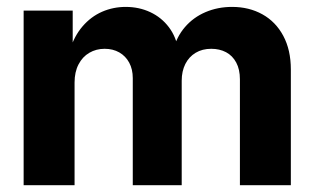

<svg xmlns="http://www.w3.org/2000/svg" viewBox="-20 -547 929 567"><path d="M49.8 -515.6H194.7V-398.4H186.2Q199.1 -440.6 223.9 -469.3Q248.6 -497.9 281.4 -512.3Q314.2 -526.6 351.4 -526.6Q390.7 -526.6 423.8 -511.1Q456.9 -495.6 478.8 -466.6Q500.7 -437.6 506.6 -398.4H491.6Q501 -437.7 526 -466.8Q551.1 -496 587.2 -511.3Q623.2 -526.6 665.4 -526.6Q715.5 -526.6 754.9 -504.7Q794.3 -482.8 816.6 -441.1Q838.9 -399.4 838.9 -342V0H688.5V-312.7Q688.5 -342 677.6 -362.3Q666.7 -382.6 647.6 -392.8Q628.4 -402.9 603.9 -402.9Q577.3 -402.9 557.7 -391.1Q538 -379.3 527.3 -358Q516.6 -336.6 516.6 -308.8V0H372.1V-316.2Q372.1 -342.4 361.6 -361.9Q351.1 -381.4 332.3 -392.2Q313.5 -402.9 289 -402.9Q264 -402.9 243.8 -391.1Q223.5 -379.3 211.9 -356.8Q200.2 -334.4 200.2 -303.3V0H49.8Z"/></svg>

Font: Intratopia Thin
Style: Regular
Weight: 100
Designer: Rasmus Andersson
Foundry: rsms
Version: Version 3.000;Glyphs 3.2.3 (3260)